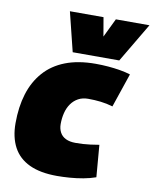

<svg xmlns="http://www.w3.org/2000/svg" viewBox="-88 -857 751 934"><g transform="rotate(10 287.0 -390.0)"><path d="M258 10Q175 10 121 -15.5Q67 -41 41 -90Q15 -139 15 -208Q15 -289 35 -353.5Q55 -418 96 -464.5Q137 -511 200 -535.5Q263 -560 349 -560Q380 -560 411 -557.5Q442 -555 471 -550Q500 -545 522 -538L465 -370Q435 -379 405 -382.5Q375 -386 343 -386Q315 -386 294 -374.5Q273 -363 259 -343Q245 -323 238.5 -297Q232 -271 232 -242Q232 -219 241.5 -201Q251 -183 270.5 -173.5Q290 -164 319 -164Q338 -164 355 -165Q372 -166 391.5 -168.5Q411 -171 435 -175L448 -17Q420 -7 387 -1Q354 5 320.5 7.5Q287 10 258 10ZM574 -790 459 -596H229L181 -790H347L363 -697L408 -790Z"/></g></svg>

Font: Georama ExtraCondensed Thin Black
Style: Italic
Weight: 900
Italic angle: -9°
Version: Version 1.001